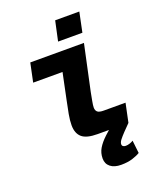

<svg xmlns="http://www.w3.org/2000/svg" viewBox="-169 -823 938 1143"><g transform="rotate(-20 300.0 -251.5)"><path d="M328 0Q258 0 229 -25.5Q200 -51 200 -102Q200 -133 207 -171Q214 -209 223 -251L258 -419H72L97 -538H437L375 -249Q370 -222 365 -196Q360 -170 360 -156Q360 -138 370.5 -128.5Q381 -119 410 -119H548L523 0ZM295 -598 322 -723H475L449 -598ZM398 220Q355 220 330.5 200.5Q306 181 306 147Q306 112 323 83.5Q340 55 372 25L423 -21L523 0L481 43Q461 64 450 78.5Q439 93 439 105Q439 114 445.5 118.5Q452 123 462 123Q474 123 487.5 118.5Q501 114 510 108L519 189Q502 200 471 210Q440 220 398 220Z"/></g></svg>

Font: Geist Mono ExtraBold
Style: Italic
Weight: 800
Italic angle: -12°
Monospace: yes
Designer: Basement.studio, Andrés Briganti, Mateo Zaragoza
Foundry: Basement.studio, Vercel, Andrés Briganti, Guido Ferreyra, Mateo Zaragoza
Version: Version 1.500; ttfautohint (v1.8.4.7-5d5b)